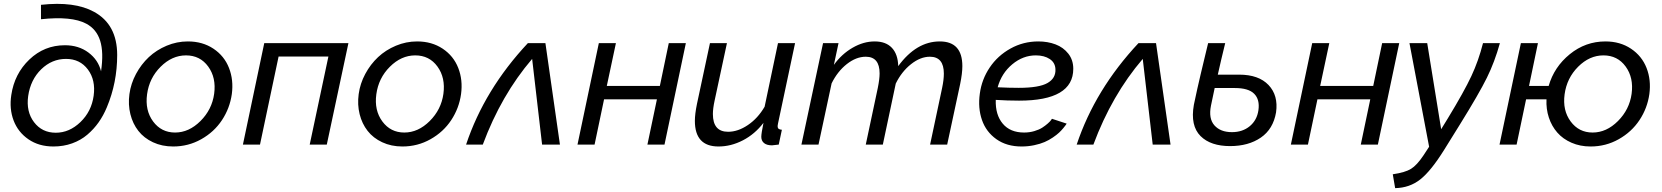

<svg xmlns="http://www.w3.org/2000/svg" viewBox="-20 -744 8551 988"><path d="M254.9 9.8Q180.2 9.8 126.5 -27.1Q72.8 -64 50 -124Q27.3 -184.1 38.1 -254.9Q54.2 -364.3 131.1 -437.7Q208 -511.2 314 -511.2Q384.8 -511.2 435.1 -473.6Q485.4 -436 500 -377Q514.2 -474.6 495.4 -534.4Q476.6 -594.2 423.8 -622.1Q349.1 -662.1 190.9 -645V-719.2Q363.8 -738.3 463.9 -683.1Q583 -618.2 583 -460.9Q583 -318.4 529.8 -191.9Q512.2 -149.4 487.5 -114.5Q462.9 -79.6 429.4 -51Q396 -22.5 351.3 -6.3Q306.6 9.8 254.9 9.8ZM267.1 -61Q336.9 -61 393.8 -115.7Q450.7 -170.4 461.9 -251Q473.1 -331.5 432.4 -386.2Q391.6 -440.9 319.8 -440.9Q247.1 -440.9 192.1 -387.5Q137.2 -334 125 -250Q113.8 -169.9 155 -115.5Q196.3 -61 267.1 -61Z M871.1 9.8Q813.5 9.8 767.1 -12Q720.7 -33.7 691.9 -70.6Q663.1 -107.4 650.9 -156.5Q638.7 -205.6 646 -259.8Q653.3 -314 679.9 -363.5Q706.5 -413.1 745.8 -450Q785.2 -486.8 837.6 -508.8Q890.1 -530.8 946.8 -530.8Q1022.5 -530.8 1078.4 -493.4Q1134.3 -456.1 1158.4 -394.3Q1182.6 -332.5 1172.9 -259.8Q1162.6 -187 1122.3 -126Q1082 -64.9 1015.6 -27.6Q949.2 9.8 871.1 9.8ZM880.9 -62Q952.1 -62 1011.5 -121.1Q1070.8 -180.2 1082 -261.2Q1093.3 -343.8 1051.5 -401.4Q1009.8 -459 937 -459Q865.2 -459 806.6 -400.6Q748 -342.3 736.8 -258.8Q725.6 -176.3 767.8 -119.1Q810.1 -62 880.9 -62Z M1230 0 1339.8 -522H1772.9L1661.6 0H1573.7L1669.9 -453.1H1413.6L1317.9 0Z M2050.8 9.8Q1993.2 9.8 1946.8 -12Q1900.4 -33.7 1871.6 -70.6Q1842.8 -107.4 1830.6 -156.5Q1818.4 -205.6 1825.7 -259.8Q1833 -314 1859.6 -363.5Q1886.2 -413.1 1925.5 -450Q1964.8 -486.8 2017.3 -508.8Q2069.8 -530.8 2126.5 -530.8Q2202.1 -530.8 2258.1 -493.4Q2314 -456.1 2338.1 -394.3Q2362.3 -332.5 2352.5 -259.8Q2342.3 -187 2302 -126Q2261.7 -64.9 2195.3 -27.6Q2128.9 9.8 2050.8 9.8ZM2060.5 -62Q2131.8 -62 2191.2 -121.1Q2250.5 -180.2 2261.7 -261.2Q2272.9 -343.8 2231.2 -401.4Q2189.5 -459 2116.7 -459Q2044.9 -459 1986.3 -400.6Q1927.7 -342.3 1916.5 -258.8Q1905.3 -176.3 1947.5 -119.1Q1989.7 -62 2060.5 -62Z M2378.4 0Q2473.1 -283.7 2696.3 -522H2786.6L2861.3 0H2769.5L2718.3 -440.9Q2559.1 -254.9 2464.4 0Z M2951.7 0 3061.5 -522H3149.4L3102.5 -301.8H3375.5L3421.4 -522H3509.3L3399.4 0H3311.5L3360.4 -232.9H3088.4L3039.6 0Z M3555.7 -122.1Q3555.7 -156.7 3566.4 -209L3633.3 -522H3720.7L3657.2 -226.1Q3648.4 -185.5 3648.4 -157.2Q3648.4 -65.9 3726.6 -65.9Q3777.3 -65.9 3828.6 -100.6Q3879.9 -135.3 3914.6 -194.8L3983.4 -522H4071.3L3983.4 -107.9Q3981.4 -98.1 3981.4 -95.2Q3981.4 -85.4 3986.6 -81.3Q3991.7 -77.1 4003.4 -76.2L3987.3 0Q3957 3.9 3952.6 3.9Q3925.8 3.9 3911.6 -7.8Q3897.5 -19.5 3897.5 -40Q3897.5 -57.1 3908.7 -111.8Q3864.3 -53.7 3803 -22Q3741.7 9.8 3677.2 9.8Q3555.7 9.8 3555.7 -122.1Z M4215.3 -522H4294.9L4271 -410.2Q4311 -465.8 4367.2 -498.3Q4423.3 -530.8 4481 -530.8Q4538.6 -530.8 4569.6 -497.8Q4600.6 -464.8 4602.1 -403.8Q4695.3 -530.8 4815.9 -530.8Q4932.1 -530.8 4932.1 -403.8Q4932.1 -366.7 4920.9 -312L4854 0H4766.1L4828.1 -292Q4836.9 -334 4836.9 -365.2Q4836.9 -452.1 4765.1 -452.1Q4716.3 -452.1 4668 -413.8Q4619.6 -375.5 4589.4 -314L4522.9 0H4435.1L4497.1 -292Q4506.3 -337.4 4506.3 -366.2Q4506.3 -452.1 4435.1 -452.1Q4385.7 -452.1 4337.6 -414.3Q4289.6 -376.5 4259.3 -314.9L4191.9 0H4104Z M5250 -62Q5277.3 -62 5302.2 -69.3Q5327.1 -76.7 5343 -86.9Q5358.9 -97.2 5370.8 -107.7Q5382.8 -118.2 5388.2 -125.5L5393.1 -132.8L5468.8 -107.9Q5467.3 -105.5 5464.6 -101.3Q5461.9 -97.2 5451.9 -85Q5441.9 -72.8 5429.9 -61.5Q5418 -50.3 5397.9 -36.6Q5377.9 -22.9 5355.5 -13.2Q5333 -3.4 5301.8 3.2Q5270.5 9.8 5236.8 9.8Q5160.2 9.8 5107.2 -27.8Q5054.2 -65.4 5033 -126.7Q5011.7 -188 5022 -262.2Q5031.7 -335.4 5072.8 -396.5Q5113.8 -457.5 5179.7 -494.1Q5245.6 -530.8 5322.8 -530.8Q5371.6 -530.8 5411.6 -515.6Q5451.7 -500.5 5477.3 -468Q5502.9 -435.5 5502.9 -390.1Q5502.9 -226.1 5224.1 -226.1Q5162.6 -226.1 5104 -230Q5101.6 -153.3 5139.9 -107.7Q5178.2 -62 5250 -62ZM5310.1 -459Q5244.1 -459 5189 -413.1Q5133.8 -367.2 5113.8 -294.9Q5172.4 -292 5222.2 -292Q5327.1 -292 5370.4 -316.9Q5413.6 -341.8 5411.1 -388.2Q5409.7 -421.9 5381.6 -440.4Q5353.5 -459 5310.1 -459Z M5520.5 0Q5615.2 -283.7 5838.4 -522H5928.7L6003.4 0H5911.6L5860.4 -440.9Q5701.2 -254.9 5606.4 0Z M6356.4 -359.9Q6457 -359.9 6507.8 -306.4Q6558.6 -252.9 6546.4 -166Q6531.7 -79.6 6468 -35.9Q6404.3 7.8 6309.6 7.8Q6260.7 7.8 6222.4 -4.9Q6184.1 -17.6 6157.7 -43.9Q6131.3 -70.3 6122.6 -110.4Q6113.8 -150.4 6123.5 -205.1Q6130.9 -241.7 6140.9 -285.9Q6150.9 -330.1 6158.4 -361.8Q6166 -393.6 6178.2 -444.6Q6190.4 -495.6 6196.8 -522H6284.7Q6263.2 -434.6 6246.6 -359.9ZM6455.6 -176.8Q6463.4 -231.4 6434.1 -261.2Q6404.8 -291 6334.5 -291H6230.5Q6222.2 -254.9 6211.4 -200.2Q6198.2 -133.8 6229.2 -98.9Q6260.3 -64 6319.3 -64Q6374 -64 6411.1 -94.7Q6448.2 -125.5 6455.6 -176.8Z M6622.6 0 6732.4 -522H6820.3L6773.4 -301.8H7046.4L7092.3 -522H7180.2L7070.3 0H6982.4L7031.2 -232.9H6759.3L6710.4 0Z M7147 152.8Q7210.4 143.6 7240.7 125Q7271 106.4 7305.2 55.2L7334 11.2L7232.9 -522H7324.2L7396 -79.1L7430.2 -134.8Q7514.2 -272.9 7551.3 -352.3Q7588.4 -431.6 7611.3 -522H7698.2Q7671.4 -425.3 7631.3 -344Q7591.3 -262.7 7492.2 -103L7412.1 25.9Q7343.8 135.7 7288.6 179.2Q7233.4 222.7 7159.2 224.1Z M8241.2 -530.8Q8316.9 -530.8 8372.8 -493.4Q8428.7 -456.1 8452.9 -394.3Q8477.1 -332.5 8467.3 -259.8Q8457 -187 8416.5 -126Q8376 -64.9 8309.6 -27.6Q8243.2 9.8 8165 9.8Q8111.3 9.8 8066.9 -9.5Q8022.5 -28.8 7993.7 -61.8Q7964.8 -94.7 7950.2 -138.9Q7935.5 -183.1 7938 -232.9H7833L7784.2 0H7696.3L7806.2 -522H7894L7848.1 -301.8H7949.2Q7977.1 -399.4 8057.9 -465.1Q8138.7 -530.8 8241.2 -530.8ZM8376 -261.2Q8387.2 -343.8 8345.5 -401.4Q8303.7 -459 8231 -459Q8159.2 -459 8100.8 -400.6Q8042.5 -342.3 8031.2 -258.8Q8020 -176.3 8062.3 -119.1Q8104.5 -62 8175.3 -62Q8246.6 -62 8305.7 -121.1Q8364.7 -180.2 8376 -261.2Z"/></svg>

Font: Rawline Medium
Style: Italic
Weight: 500
Italic angle: -12°
Designer: Matt McInerney, Pablo Impallari, Rodrigo Fuenzalida
Foundry: Matt McInerney, Pablo Impallari, Rodrigo Fuenzalida
Version: Version 4.020;PS 004.020;hotconv 1.0.88;makeotf.lib2.5.64775